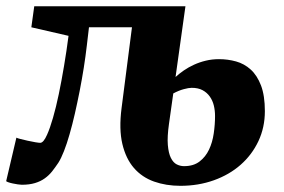

<svg xmlns="http://www.w3.org/2000/svg" viewBox="-54 -584 909 615"><path d="M523.9 11.2Q478 11.2 439.5 -2.4Q400.9 -16.1 375 -45.9Q349.1 -75.7 337.9 -123Q326.7 -170.4 335.4 -237.8L368.7 -496.6H231L224.1 -438Q220.2 -404.3 214.4 -367.2Q208.5 -330.1 201.2 -292.7Q193.8 -255.4 185.8 -220Q177.7 -184.6 168.9 -154.1Q160.2 -123.5 150.9 -99.9Q141.6 -76.2 132.8 -62.5Q123 -47.9 112.8 -34.9Q102.5 -22 89.1 -12.5Q75.7 -2.9 57.9 2.4Q40 7.8 15.6 7.8Q11.2 7.8 3.2 6.6Q-4.9 5.4 -12.9 3.7Q-21 2 -27.3 -0.2Q-33.7 -2.4 -34.2 -3.9L-1.5 -143.1Q0.5 -141.6 11 -138.9Q21.5 -136.2 34.4 -133.3Q47.4 -130.4 59.1 -128.4Q70.8 -126.5 74.7 -126.5Q85.4 -126.5 96.7 -152.3Q106 -172.9 115.7 -206.5Q125.5 -240.2 134.3 -282.5Q143.1 -324.7 151.1 -372.6Q159.2 -420.4 165.5 -469.2L46.4 -496.6L55.7 -564H540L508.3 -337.4Q520 -348.1 534.9 -358.4Q549.8 -368.7 567.4 -376.7Q585 -384.8 605 -389.6Q625 -394.5 647.5 -394.5Q675.8 -394.5 702.1 -387.2Q728.5 -379.9 749 -361.3Q769.5 -342.8 782 -310.3Q794.4 -277.8 794.4 -228Q794.4 -175.8 773.7 -131.8Q752.9 -87.9 716.8 -56.2Q680.7 -24.4 631.1 -6.6Q581.5 11.2 523.9 11.2ZM560.1 -302.7Q550.3 -302.7 534.2 -298.3Q518.1 -293.9 501 -284.7L487.3 -187.5Q481.4 -146 483.6 -119.6Q485.8 -93.3 493.4 -78.1Q501 -63 512.2 -57.4Q523.4 -51.8 535.6 -51.8Q565.9 -51.8 585.2 -66.7Q604.5 -81.5 615.5 -104.7Q626.5 -127.9 630.6 -156.5Q634.8 -185.1 634.8 -212.4Q634.8 -230 630.9 -246.1Q627 -262.2 617.9 -274.9Q608.9 -287.6 594.7 -295.2Q580.6 -302.7 560.1 -302.7Z"/></svg>

Font: Merriweather UltraBold
Style: Italic
Weight: 900
Italic angle: -7°
Designer: Eben Sorkin ( eben@eyebytes.com )
Foundry: Eben Sorkin ( eben@eyebytes.com )
Version: Version 1.52; ttfautohint (v1.4.1)